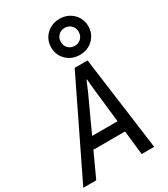

<svg xmlns="http://www.w3.org/2000/svg" viewBox="-265 -1159 1113 1271"><g transform="rotate(-30 291.5 -524.0)"><path d="M-17 0 330.5 -716H429L525 0H429.5L370 -531.5L363 -609H359.5L326.5 -531.5L82 0ZM113.5 -184.5 154 -268H447L459 -184.5ZM263 -910Q263 -949.5 281.8 -980.5Q300.5 -1011.5 332.5 -1029.5Q364.5 -1047.5 405 -1047.5Q445.5 -1047.5 477.5 -1029.5Q509.5 -1011.5 528.2 -980.5Q547 -949.5 547 -910Q547 -871 528.2 -839.8Q509.5 -808.5 477.5 -790.5Q445.5 -772.5 405 -772.5Q364.5 -772.5 332.5 -790.5Q300.5 -808.5 281.8 -839.8Q263 -871 263 -910ZM405 -841.5Q434.5 -841.5 453.8 -861Q473 -880.5 473 -910Q473 -939.5 453.8 -959Q434.5 -978.5 405 -978.5Q375.5 -978.5 356.2 -959Q337 -939.5 337 -910Q337 -880.5 356.2 -861Q375.5 -841.5 405 -841.5Z"/></g></svg>

Font: Google Sans Code
Style: Italic
Weight: 400
Italic angle: -10°
Monospace: yes
Designer: Google Sans Code Authors
Foundry: Google LLC
Version: Version 6.000